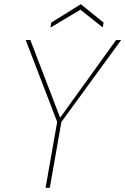

<svg xmlns="http://www.w3.org/2000/svg" viewBox="-20 -890 594 910"><path d="M196 0 251 -312 102 -700H124L265 -332L530 -700H554L271 -312L216 0ZM219 -759 223 -783 363 -870 471 -783 467 -760 361 -844Z"/></svg>

Font: DM Sans 10pt Thin
Style: Italic
Weight: 250
Italic angle: -10°
Version: Version 4.004;gftools[0.9.30]